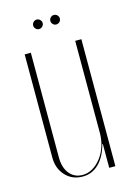

<svg xmlns="http://www.w3.org/2000/svg" viewBox="-99 -664 504 723"><g transform="rotate(-15 153.0 -302.0)"><path d="M235 -93Q222 -45 195.5 -19.5Q169 6 133 6Q92 6 66 -22Q40 -50 40 -93V-495H64V-87Q64 -47 83 -23.5Q102 0 134 0Q155 0 173.5 -11Q192 -22 206.5 -41Q221 -60 229 -84.5Q237 -109 237 -137V-495H261V0H237V-93ZM99 -592Q99 -599 104.5 -604.5Q110 -610 117 -610Q125 -610 130.5 -604.5Q136 -599 136 -592Q136 -584 130.5 -578.5Q125 -573 117 -573Q110 -573 104.5 -578.5Q99 -584 99 -592ZM166 -592Q166 -599 171.5 -604.5Q177 -610 184 -610Q192 -610 197.5 -604.5Q203 -599 203 -592Q203 -584 197.5 -578.5Q192 -573 184 -573Q177 -573 171.5 -578.5Q166 -584 166 -592Z"/></g></svg>

Font: Moniqa Thin Display
Style: Regular
Weight: 100
Designer: Rajesh Rajput
Foundry: Rajesh Rajput
Version: Version 1.000